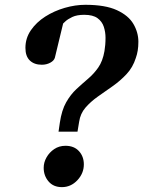

<svg xmlns="http://www.w3.org/2000/svg" viewBox="-20 -766 594 796"><path d="M222.7 -220.2 228 -256.8Q235.8 -309.6 254.4 -342Q272.9 -374.5 296.9 -396.7Q320.8 -418.9 344.7 -439.2Q368.7 -459.5 387.2 -485.8Q405.8 -512.2 413.1 -554.2Q415 -566.4 416.3 -580.1Q417.5 -593.8 417.5 -609.4Q417.5 -632.8 410.4 -654.8Q403.3 -676.8 384.3 -690.7Q365.2 -704.6 329.1 -704.6Q298.8 -704.6 279.8 -695.6Q260.7 -686.5 251.2 -677.5Q241.7 -668.5 241.7 -668.5L207.5 -526.9Q204.1 -514.6 188.5 -506.1Q172.9 -497.6 153.3 -497.6Q122.1 -497.6 103.8 -515.1Q85.4 -532.7 85.4 -567.4Q85.4 -607.9 108.2 -640.9Q130.9 -673.8 167.7 -697.3Q204.6 -720.7 248.3 -733.4Q292 -746.1 334 -746.1Q416.5 -746.1 464.6 -723.9Q512.7 -701.7 533.2 -666.5Q553.7 -631.3 553.7 -592.8Q553.7 -573.2 551 -556.6Q548.3 -540 543 -525.4Q530.8 -486.8 504.9 -459Q479 -431.2 447.3 -408.9Q415.5 -386.7 385.5 -365.5Q355.5 -344.2 334.2 -319.6Q313 -294.9 308.1 -261.2L301.3 -220.2ZM161.1 -70.3Q161.1 -92.8 172.9 -113.5Q184.6 -134.3 204.8 -147.9Q225.1 -161.6 251.5 -161.6Q287.1 -161.6 307.4 -139.4Q327.6 -117.2 327.6 -84.5Q327.6 -47.4 300.8 -18.8Q273.9 9.8 236.8 9.8Q201.2 9.8 181.2 -13.9Q161.1 -37.6 161.1 -70.3Z"/></svg>

Font: Gelasio SemiBold
Style: Italic
Weight: 600
Italic angle: -8.5°
Designer: Eben Sorkin
Foundry: Eben Sorkin
Version: Version 1.008